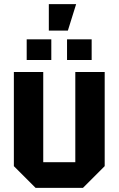

<svg xmlns="http://www.w3.org/2000/svg" viewBox="-20 -908 573 928"><path d="M486 -560V-105L381 0H152L47 -105V-560H189V-124H344V-560ZM109 -618V-718H228V-618ZM304 -618V-718H423V-618ZM216 -760V-888H348L308 -760Z"/></svg>

Font: Tektur SemiCondensed SemiBold
Style: Regular
Weight: 600
Width: 4
Designer: Adam Jagosz
Foundry: Adam Jagosz
Version: Version 1.005;gftools[0.9.30]